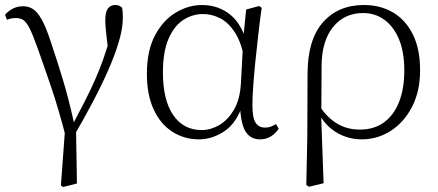

<svg xmlns="http://www.w3.org/2000/svg" viewBox="-20 -542 1747 766"><path d="M223 198 242 -60 244 10Q214 -107 184 -195Q154 -283 129 -353Q111 -403 98.5 -428Q86 -453 74 -461.5Q62 -470 43 -470Q23 -470 8 -463L0 -483Q14 -499 32 -508Q50 -517 72 -517Q94 -517 111.5 -506Q129 -495 146.5 -464Q164 -433 183 -374Q203 -315 228 -234Q253 -153 277 -44L283 -43L287 190L232 204ZM278 -5 262 -30Q291 -85 314.5 -130.5Q338 -176 357 -218.5Q376 -261 392.5 -307.5Q409 -354 424 -410L415 -315Q409 -361 406 -387.5Q403 -414 401.5 -431Q400 -448 400 -462Q400 -494 410.5 -508Q421 -522 439 -522Q450 -522 456 -519Q462 -516 467 -511Q469 -501 469.5 -491Q470 -481 470 -469Q470 -429 454 -375Q438 -321 410.5 -259Q383 -197 348.5 -132Q314 -67 278 -5Z M774 14Q715 14 667.5 -16.5Q620 -47 593 -105.5Q566 -164 566 -247Q566 -340 598.5 -401Q631 -462 681.5 -492Q732 -522 786 -522Q852 -522 900.5 -482Q949 -442 971 -349H979L957 -296Q945 -368 919 -409.5Q893 -451 859.5 -468.5Q826 -486 790 -486Q748 -486 711.5 -462.5Q675 -439 652.5 -387.5Q630 -336 630 -253Q630 -143 671 -83Q712 -23 785 -23Q819 -23 853 -42Q887 -61 912 -102Q937 -143 941 -207L951 -393L962 -504L1014 -518L1024 -511Q1017 -461 1010.5 -404.5Q1004 -348 998.5 -293.5Q993 -239 990 -194.5Q987 -150 987 -123Q987 -71 1000 -52Q1013 -33 1037 -33Q1051 -33 1061 -37Q1071 -41 1081 -47L1092 -29Q1080 -10 1061 2Q1042 14 1018 14Q979 14 959.5 -17.5Q940 -49 937 -128H949Q925 -52 876 -19Q827 14 774 14Z M1202 196 1206 5 1207 -246Q1207 -383 1268 -452.5Q1329 -522 1432 -522Q1498 -522 1548.5 -492Q1599 -462 1627.5 -404Q1656 -346 1656 -262Q1656 -178 1624 -116Q1592 -54 1539 -20Q1486 14 1423 14Q1366 14 1318.5 -16Q1271 -46 1245 -103H1242L1255 -119Q1284 -74 1324 -49.5Q1364 -25 1416 -25Q1472 -25 1511.5 -53.5Q1551 -82 1572 -135Q1593 -188 1593 -261Q1593 -335 1571.5 -386Q1550 -437 1513 -463.5Q1476 -490 1429 -490Q1354 -490 1309 -434.5Q1264 -379 1263 -281L1262 -97L1261 -89L1271 189L1213 203Z"/></svg>

Font: Noto Serif SC
Style: Regular
Weight: 200
Designer: Ryoko NISHIZUKA 西塚涼子 (kana & ideographs); Frank Grießhammer (Latin, Greek & Cyrillic); Wenlong ZHANG 张文龙 (bopomofo); San
Foundry: Adobe
Version: Version 2.001;hotconv 1.1.0;makeotfexe 2.6.0